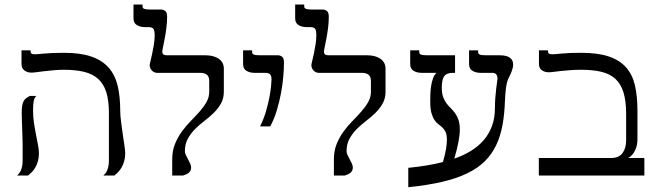

<svg xmlns="http://www.w3.org/2000/svg" viewBox="-20 -757 2851 828"><path d="M147.9 -96.2Q147.9 -77.1 143.6 -62Q139.2 -46.9 132.6 -35.2Q126 -23.4 117.4 -14.9Q108.9 -6.3 101.1 0H53.7Q58.1 -3.9 62.5 -9.3Q66.9 -14.6 70.1 -22.2Q73.2 -29.8 75.4 -40.3Q77.6 -50.8 77.6 -64.9V-127Q77.6 -132.3 77.4 -143.8Q77.1 -155.3 76.7 -169.2Q76.2 -183.1 75.7 -198.5Q75.2 -213.9 74.7 -227.8Q74.2 -241.7 74 -252.4Q73.7 -263.2 73.7 -268.1Q73.7 -287.1 75.4 -299.3Q77.1 -311.5 81.3 -319.6Q85.4 -327.6 92 -332.8Q98.6 -337.9 108.9 -343.3H136.7Q127.9 -335 125.2 -321Q122.6 -307.1 122.6 -278.3Q122.6 -253.4 126.5 -227.1Q130.4 -200.7 135.3 -176.3Q140.1 -151.9 144 -131.1Q147.9 -110.4 147.9 -96.2ZM520 -96.2Q520 -77.1 515.6 -62Q511.2 -46.9 504.6 -35.2Q498 -23.4 489.5 -14.9Q481 -6.3 473.1 0H425.8Q430.2 -3.9 434.6 -9.3Q439 -14.6 442.1 -22.2Q445.3 -29.8 447.5 -40.3Q449.7 -50.8 449.7 -64.9V-269.5Q449.7 -323.2 438.5 -359.1Q427.2 -395 403.6 -416.5Q379.9 -438 343.3 -447Q306.6 -456.1 255.9 -456.1Q234.4 -456.1 212.4 -454.1Q190.4 -452.1 171.4 -450Q152.3 -447.8 137.7 -445.8Q123 -443.8 115.2 -443.8Q98.1 -443.8 85.4 -453.1Q72.8 -462.4 72.8 -481V-540H111.8V-534.7Q111.8 -529.3 115.7 -526.1Q119.6 -522.9 131.8 -522.9Q138.2 -522.9 147.5 -523.9Q156.7 -524.9 171.4 -526.1Q186 -527.3 206.5 -528.3Q227.1 -529.3 255.9 -529.3Q326.7 -529.3 373.5 -513.2Q420.4 -497.1 448.2 -465.6Q476.1 -434.1 487.3 -387.5Q498.5 -340.8 498.5 -279.8Q498.5 -260.3 502 -233.2Q505.4 -206.1 509.3 -179.2Q513.2 -152.3 516.6 -129.6Q520 -106.9 520 -96.2Z M804.2 -34.7Q804.2 -21 795.2 -12.9Q786.1 -4.9 769 0H722.7V-69.8Q722.7 -106.4 734.4 -135.5Q746.1 -164.6 763.9 -189.2Q781.7 -213.9 802.5 -234.9Q823.2 -255.9 841.1 -276.1Q858.9 -296.4 870.6 -317.1Q882.3 -337.9 882.3 -361.3V-407.2Q882.3 -426.8 872.1 -434.8Q861.8 -442.9 842.8 -442.9H657.2Q651.4 -442.9 645.8 -445.3Q640.1 -447.8 635.7 -452.1Q631.3 -456.5 628.4 -462.6Q625.5 -468.8 625.5 -476.1Q625.5 -480 628.9 -493.4Q632.3 -506.8 636.2 -525.1Q640.1 -543.5 643.6 -564.7Q647 -585.9 647 -606Q647 -624 642.1 -632.1Q637.2 -640.1 619.1 -640.1H605Q584.5 -640.1 570.1 -648.9Q555.7 -657.7 555.7 -678.2V-737.3H594.7V-729Q594.7 -726.1 595.9 -723.6Q597.2 -721.2 600.8 -719.5Q604.5 -717.8 611.1 -716.8Q617.7 -715.8 628.4 -715.8H674.8Q684.1 -715.8 692.4 -709.7Q700.7 -703.6 700.7 -684.1Q700.7 -661.1 697.5 -636.5Q694.3 -611.8 690.2 -590.3Q686 -568.8 682.9 -553.2Q679.7 -537.6 679.7 -533.2Q679.7 -527.8 683.6 -523.2Q687.5 -518.6 701.2 -518.6H865.7Q883.3 -518.6 897.7 -514.9Q912.1 -511.2 922.9 -503.9Q933.6 -496.6 939.5 -485.8Q945.3 -475.1 945.3 -460.4V-361.8Q945.3 -332.5 932.9 -310.5Q920.4 -288.6 901.9 -270.3Q883.3 -252 861.3 -235.4Q839.4 -218.8 820.8 -200Q802.2 -181.2 789.8 -158.4Q777.3 -135.7 777.3 -105Q777.3 -97.2 781.5 -88.4Q785.6 -79.6 790.8 -70.3Q795.9 -61 800 -51.8Q804.2 -42.5 804.2 -34.7Z M1101.6 -211.9Q1118.2 -245.6 1127.9 -279.8Q1137.7 -314 1142.8 -342.5Q1147.9 -371.1 1149.4 -390.9Q1150.9 -410.6 1150.9 -415Q1150.9 -429.7 1144.8 -436.3Q1138.7 -442.9 1123 -442.9H1077.6Q1057.1 -442.9 1042.7 -451.7Q1028.3 -460.4 1028.3 -481V-540H1067.4V-531.7Q1067.4 -528.8 1068.6 -526.4Q1069.8 -523.9 1073.5 -522.2Q1077.1 -520.5 1083.7 -519.5Q1090.3 -518.6 1101.1 -518.6H1178.7Q1188 -518.6 1196.3 -512.5Q1204.6 -506.3 1204.6 -486.8Q1204.6 -460.9 1201.7 -426.8Q1198.7 -392.6 1191.9 -355.7Q1185.1 -318.8 1173.8 -281.5Q1162.6 -244.1 1145.5 -211.9Z M1501.5 -34.7Q1501.5 -21 1492.4 -12.9Q1483.4 -4.9 1466.3 0H1419.9V-69.8Q1419.9 -106.4 1431.6 -135.5Q1443.4 -164.6 1461.2 -189.2Q1479 -213.9 1499.8 -234.9Q1520.5 -255.9 1538.3 -276.1Q1556.2 -296.4 1567.9 -317.1Q1579.6 -337.9 1579.6 -361.3V-407.2Q1579.6 -426.8 1569.3 -434.8Q1559.1 -442.9 1540 -442.9H1354.5Q1348.6 -442.9 1343 -445.3Q1337.4 -447.8 1333 -452.1Q1328.6 -456.5 1325.7 -462.6Q1322.8 -468.8 1322.8 -476.1Q1322.8 -480 1326.2 -493.4Q1329.6 -506.8 1333.5 -525.1Q1337.4 -543.5 1340.8 -564.7Q1344.2 -585.9 1344.2 -606Q1344.2 -624 1339.4 -632.1Q1334.5 -640.1 1316.4 -640.1H1302.2Q1281.7 -640.1 1267.3 -648.9Q1252.9 -657.7 1252.9 -678.2V-737.3H1292V-729Q1292 -726.1 1293.2 -723.6Q1294.4 -721.2 1298.1 -719.5Q1301.8 -717.8 1308.3 -716.8Q1314.9 -715.8 1325.7 -715.8H1372.1Q1381.3 -715.8 1389.6 -709.7Q1397.9 -703.6 1397.9 -684.1Q1397.9 -661.1 1394.8 -636.5Q1391.6 -611.8 1387.5 -590.3Q1383.3 -568.8 1380.1 -553.2Q1377 -537.6 1377 -533.2Q1377 -527.8 1380.9 -523.2Q1384.8 -518.6 1398.4 -518.6H1563Q1580.6 -518.6 1595 -514.9Q1609.4 -511.2 1620.1 -503.9Q1630.9 -496.6 1636.7 -485.8Q1642.6 -475.1 1642.6 -460.4V-361.8Q1642.6 -332.5 1630.1 -310.5Q1617.7 -288.6 1599.1 -270.3Q1580.6 -252 1558.6 -235.4Q1536.6 -218.8 1518.1 -200Q1499.5 -181.2 1487.1 -158.4Q1474.6 -135.7 1474.6 -105Q1474.6 -97.2 1478.8 -88.4Q1482.9 -79.6 1488 -70.3Q1493.2 -61 1497.3 -51.8Q1501.5 -42.5 1501.5 -34.7Z M1862.8 -442.9H1798.3Q1777.8 -442.9 1763.4 -451.7Q1749 -460.4 1749 -481V-540H1788.1V-531.7Q1788.1 -528.8 1789.3 -526.4Q1790.5 -523.9 1794.2 -522.2Q1797.9 -520.5 1804.4 -519.5Q1811 -518.6 1821.8 -518.6H1942.4V-442.9H1933.1Q1918.9 -442.9 1909.7 -439Q1900.4 -435.1 1895 -427.2Q1889.6 -419.4 1887.5 -407.2Q1885.3 -395 1885.3 -378.4Q1885.3 -354 1891.1 -338.4Q1897 -322.8 1905.5 -311.3Q1914.1 -299.8 1924.1 -290.3Q1934.1 -280.8 1942.6 -268.8Q1951.2 -256.8 1957 -240.5Q1962.9 -224.1 1962.9 -198.7Q1962.9 -176.3 1957.3 -145.8Q1951.7 -115.2 1939 -72.8Q1978.5 -86.4 2010.7 -106.2Q2043 -126 2065.9 -152.6Q2088.9 -179.2 2101.6 -213.4Q2114.3 -247.6 2114.3 -291Q2114.3 -312 2116 -334.2Q2117.7 -356.4 2119.9 -374.8Q2122.1 -393.1 2123.8 -405Q2125.5 -417 2125.5 -417.5Q2125.5 -442.9 2102.5 -442.9H2052.2Q2031.7 -442.9 2017.3 -451.7Q2002.9 -460.4 2002.9 -481V-540H2042V-531.7Q2042 -528.8 2043.2 -526.4Q2044.4 -523.9 2048.1 -522.2Q2051.8 -520.5 2058.3 -519.5Q2064.9 -518.6 2075.7 -518.6H2135.3Q2151.9 -518.6 2163.1 -515.4Q2174.3 -512.2 2180.9 -506.6Q2187.5 -501 2190.2 -493.9Q2192.9 -486.8 2192.9 -479Q2192.9 -470.7 2190.7 -462.2Q2188.5 -453.6 2185.3 -445.8Q2182.1 -438 2179 -431.6Q2175.8 -425.3 2173.8 -421.4Q2169.4 -412.6 2166.5 -401.1Q2163.6 -389.6 2161.9 -376.7Q2160.2 -363.8 2159.2 -350.1Q2158.2 -336.4 2157.7 -324.2Q2155.8 -265.6 2147 -217.5Q2138.2 -169.4 2119.6 -130.6Q2101.1 -91.8 2070.6 -61.5Q2040 -31.2 1994.4 -9.3Q1948.7 12.7 1886.2 27.3Q1823.7 42 1740.7 50.3V-33.2Q1780.3 -37.1 1817.9 -43.2Q1855.5 -49.3 1890.1 -58.1Q1899.9 -91.3 1903.6 -114.7Q1907.2 -138.2 1907.2 -154.8Q1907.2 -175.3 1901.9 -187Q1896.5 -198.7 1888.7 -206.3Q1880.9 -213.9 1871.3 -220.7Q1861.8 -227.5 1854 -239Q1846.2 -250.5 1840.8 -269Q1835.4 -287.6 1835.4 -319.3Q1835.4 -331.5 1835.9 -349.4Q1836.4 -367.2 1839.1 -385.3Q1841.8 -403.3 1847.2 -418.9Q1852.5 -434.6 1862.8 -442.9Z M2486.3 -529.3Q2559.1 -529.3 2606.2 -513.2Q2653.3 -497.1 2680.7 -465.6Q2708 -434.1 2718.5 -387.5Q2729 -340.8 2729 -279.8V-156.2Q2729 -130.9 2719 -108.9Q2709 -86.9 2689.5 -75.7H2758.8V0H2303.7V-75.7H2616.7Q2648.9 -75.7 2664.6 -96.9Q2680.2 -118.2 2680.2 -151.4V-264.6Q2680.2 -321.3 2668.9 -358.2Q2657.7 -395 2634 -416.7Q2610.4 -438.5 2573.7 -447.3Q2537.1 -456.1 2486.3 -456.1Q2460 -456.1 2437.7 -454.3Q2415.5 -452.6 2397.7 -450.7Q2379.9 -448.7 2366.7 -447Q2353.5 -445.3 2345.7 -445.3Q2329.1 -445.3 2316.7 -454.1Q2304.2 -462.9 2304.2 -481V-540H2343.3V-534.7Q2343.3 -529.3 2347.2 -526.1Q2351.1 -522.9 2363.3 -522.9Q2371.6 -522.9 2402.6 -526.1Q2433.6 -529.3 2486.3 -529.3Z"/></svg>

Font: Arian AMU Serif
Style: Regular
Weight: 400
Designer: Ruben Hakobyan (Tarumian)
Foundry: Ruben Hakobyan (Tarumian)
Version: Version 1.002